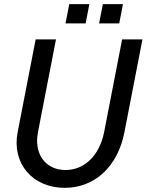

<svg xmlns="http://www.w3.org/2000/svg" viewBox="-20 -890 707 926"><path d="M292 16C437 16 548 -87 580 -252L667 -700H569L482 -252C460 -141 388 -70 296 -70C199 -70 143 -148 163 -252L250 -700H152L65 -252C36 -102 137 16 292 16ZM458 -777H555L573 -870H476ZM296 -777H393L411 -870H314Z"/></svg>

Font: Uncut Sans Medium Italic
Style: Regular
Weight: 500
Italic angle: -11°
Designer: Kasper Nordkvist
Foundry: UNCUT.wtf
Version: Version 1.304;Glyphs 3.2 (3246)